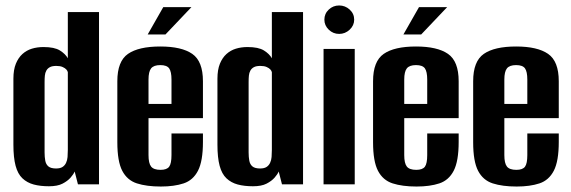

<svg xmlns="http://www.w3.org/2000/svg" viewBox="-20 -674 2087 702"><path d="M159 7Q127 7 103 0.5Q79 -6 62 -22Q45 -38 37 -68Q29 -98 29 -145V-386Q29 -419 38 -441Q47 -463 62 -476.5Q77 -490 96.5 -496Q116 -502 139 -502Q179 -502 199 -489.5Q219 -477 228 -461V-630H342V0H265L253 -47Q249 -37 238 -24.5Q227 -12 208.5 -2.5Q190 7 159 7ZM185 -58Q200 -58 208.5 -63.5Q217 -69 221.5 -78.5Q226 -88 227 -100Q228 -112 228 -126V-410Q227 -415 222.5 -420Q218 -425 209 -429Q200 -433 186 -433Q171 -433 162.5 -428.5Q154 -424 149.5 -416Q145 -408 144 -397.5Q143 -387 143 -374V-117Q143 -100 145.5 -86.5Q148 -73 157 -65.5Q166 -58 185 -58Z M568 8Q516 8 480.5 -3.5Q445 -15 427 -49.5Q409 -84 409 -154V-377Q409 -450 448 -477Q487 -504 566 -504Q644 -504 683 -477Q722 -450 722 -377V-242H523V-107Q523 -77 532.5 -65Q542 -53 567 -53Q590 -53 598.5 -64.5Q607 -76 607 -107V-186H722V-155Q722 -85 704 -50Q686 -15 651.5 -3.5Q617 8 568 8ZM523 -294H607V-383Q607 -412 598.5 -424Q590 -436 566 -436Q542 -436 532.5 -424Q523 -412 523 -383ZM520 -548 577 -648H680L585 -548Z M905 7Q873 7 849 0.5Q825 -6 808 -22Q791 -38 783 -68Q775 -98 775 -145V-386Q775 -419 784 -441Q793 -463 808 -476.5Q823 -490 842.5 -496Q862 -502 885 -502Q925 -502 945 -489.5Q965 -477 974 -461V-630H1088V0H1011L999 -47Q995 -37 984 -24.5Q973 -12 954.5 -2.5Q936 7 905 7ZM931 -58Q946 -58 954.5 -63.5Q963 -69 967.5 -78.5Q972 -88 973 -100Q974 -112 974 -126V-410Q973 -415 968.5 -420Q964 -425 955 -429Q946 -433 932 -433Q917 -433 908.5 -428.5Q900 -424 895.5 -416Q891 -408 890 -397.5Q889 -387 889 -374V-117Q889 -100 891.5 -86.5Q894 -73 903 -65.5Q912 -58 931 -58Z M1163 0V-495H1277V0ZM1220 -550Q1198 -550 1182 -565.5Q1166 -581 1166 -602Q1166 -624 1182 -639Q1198 -654 1220 -654Q1242 -654 1258.5 -639Q1275 -624 1275 -602Q1275 -581 1258.5 -565.5Q1242 -550 1220 -550Z M1503 8Q1451 8 1415.5 -3.5Q1380 -15 1362 -49.5Q1344 -84 1344 -154V-377Q1344 -450 1383 -477Q1422 -504 1501 -504Q1579 -504 1618 -477Q1657 -450 1657 -377V-242H1458V-107Q1458 -77 1467.5 -65Q1477 -53 1502 -53Q1525 -53 1533.5 -64.5Q1542 -76 1542 -107V-186H1657V-155Q1657 -85 1639 -50Q1621 -15 1586.5 -3.5Q1552 8 1503 8ZM1458 -294H1542V-383Q1542 -412 1533.5 -424Q1525 -436 1501 -436Q1477 -436 1467.5 -424Q1458 -412 1458 -383ZM1455 -548 1512 -648H1615L1520 -548Z M1869 8Q1817 8 1781.5 -3.5Q1746 -15 1728 -49.5Q1710 -84 1710 -154V-377Q1710 -450 1749 -477Q1788 -504 1867 -504Q1945 -504 1984 -477Q2023 -450 2023 -377V-242H1824V-107Q1824 -77 1833.5 -65Q1843 -53 1868 -53Q1891 -53 1899.5 -64.5Q1908 -76 1908 -107V-186H2023V-155Q2023 -85 2005 -50Q1987 -15 1952.5 -3.5Q1918 8 1869 8ZM1824 -294H1908V-383Q1908 -412 1899.5 -424Q1891 -436 1867 -436Q1843 -436 1833.5 -424Q1824 -412 1824 -383Z"/></svg>

Font: Alumni Sans
Style: Bold
Weight: 700
Designer: Robert E. Leuschke
Foundry: Robert E. Leuschke
Version: Version 1.018